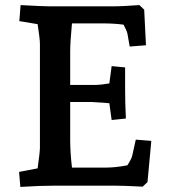

<svg xmlns="http://www.w3.org/2000/svg" viewBox="-20 -730 680 755"><path d="M55 -54 128 -68Q137 -133 137 -149V-557Q137 -577 128 -635L56 -647L61 -710Q151 -705 179 -705H414Q465 -705 528 -710L547 -692L554 -552L490 -547L481 -598Q479 -608 466 -633Q428 -638 386 -638H263Q256 -565 256 -527V-396H358Q374 -396 410 -402L419 -470L472 -465V-381Q472 -324 475 -264L419 -258L410 -324L388 -326L338 -329H256V-179Q256 -131 263 -71H397Q434 -71 481 -80Q497 -105 500 -118L514 -181L575 -176L560 -14L541 4Q465 0 427 0H201Q138 0 60 5Z"/></svg>

Font: Andada Pro
Style: Bold
Weight: 700
Designer: Carolina Giovagnoli
Foundry: Huerta Tipografica
Version: Version 3.005; ttfautohint (v1.8.4)